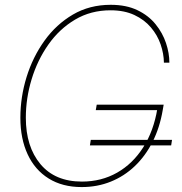

<svg xmlns="http://www.w3.org/2000/svg" viewBox="-20 -757 744 787"><path d="M314.9 9.8Q235.8 9.8 179.4 -25.4Q123 -60.5 93.3 -124.5Q63.5 -188.5 63.5 -274.4Q63.5 -358.9 88.9 -441.2Q114.3 -523.4 162.4 -590.3Q210.4 -657.2 278.8 -697.3Q347.2 -737.3 433.6 -737.3Q497.6 -737.3 543.2 -715.3Q588.9 -693.4 617.7 -657.7Q646.5 -622.1 660.4 -580.6Q674.3 -539.1 674.3 -500H651.9Q651.4 -537.1 638.4 -575Q625.5 -612.8 598.6 -644.5Q571.8 -676.3 530.5 -695.6Q489.3 -714.8 433.1 -714.8Q352.1 -714.8 287.6 -676.5Q223.1 -638.2 178.2 -574.2Q133.3 -510.3 109.6 -432.1Q85.9 -354 85.9 -274.4Q85.9 -155.8 145.8 -84.2Q205.6 -12.7 315.9 -12.7Q395.5 -12.7 460 -49.3Q524.4 -85.9 567.1 -153.1Q609.9 -220.2 625 -311.5L634.3 -305.7H372.6L376.5 -328.1H650.9L647 -305.7Q634.8 -233.9 605.5 -175.8Q576.2 -117.7 532.7 -76.2Q489.3 -34.7 434.1 -12.5Q378.9 9.8 314.9 9.8ZM348.6 -161.1 352.1 -183.6H685.1L681.6 -161.1Z"/></svg>

Font: Inter 24pt Thin
Style: Italic
Weight: 250
Italic angle: -9.3988°
Version: Version 4.001;git-66647c0bb